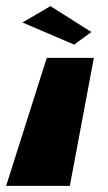

<svg xmlns="http://www.w3.org/2000/svg" viewBox="-34 -604 351 624"><path d="M263 -500 207 -459 39 -531 130 -584ZM-14 0H193L271 -416H118Z"/></svg>

Font: Hussar Milosc
Style: Bold
Weight: 700
Foundry: Cannot Into Space Fonts
Version: Version 1.02